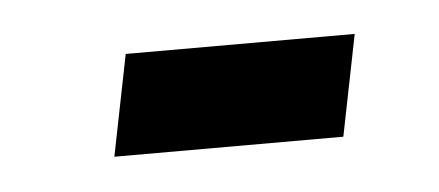

<svg xmlns="http://www.w3.org/2000/svg" viewBox="-24 -357 325 142"><g transform="rotate(-5 138.0 -285.5)"><path d="M57 -248 72 -323H242L227 -248Z"/></g></svg>

Font: Saira ExtraCondensed Medium
Style: Italic
Weight: 500
Width: 2
Italic angle: -12°
Designer: Hector Gatti with collaboration of the Omnibus-Type team
Foundry: Omnibus-Type
Version: Version 1.101